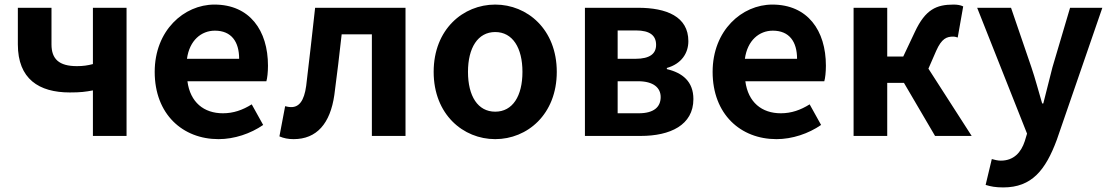

<svg xmlns="http://www.w3.org/2000/svg" viewBox="-20 -594 4850 839"><path d="M386 0H533V-560H386V-314C363 -308 343 -305 316 -305C238 -305 205 -336 205 -400V-560H58V-400C58 -249 150 -190 285 -190C333 -190 354 -193 386 -199Z M935 14C1004 14 1075 -10 1130 -48L1080 -138C1040 -113 1000 -99 954 -99C871 -99 811 -147 799 -239H1144C1148 -252 1151 -279 1151 -307C1151 -461 1071 -574 917 -574C784 -574 656 -461 656 -280C656 -95 778 14 935 14ZM797 -337C808 -418 860 -460 919 -460C991 -460 1025 -412 1025 -337Z M1263 14C1364 14 1423 -54 1441 -179C1453 -267 1463 -356 1473 -444H1605V0H1752V-560H1357C1344 -446 1332 -332 1318 -219C1309 -152 1286 -126 1253 -126C1242 -126 1234 -128 1226 -130L1201 2C1220 10 1239 14 1263 14Z M2144 14C2284 14 2413 -94 2413 -280C2413 -466 2284 -574 2144 -574C2004 -574 1875 -466 1875 -280C1875 -94 2004 14 2144 14ZM2144 -106C2068 -106 2025 -174 2025 -280C2025 -385 2068 -454 2144 -454C2220 -454 2263 -385 2263 -280C2263 -174 2220 -106 2144 -106Z M2536 0H2780C2908 0 3010 -47 3010 -161C3010 -238 2962 -276 2894 -292V-297C2958 -315 2988 -362 2988 -414C2988 -522 2892 -560 2768 -560H2536ZM2679 -337V-461H2759C2821 -461 2847 -438 2847 -398C2847 -360 2821 -337 2756 -337ZM2679 -99V-239H2768C2836 -239 2867 -210 2867 -170C2867 -127 2838 -99 2771 -99Z M3373 14C3442 14 3513 -10 3568 -48L3518 -138C3478 -113 3438 -99 3392 -99C3309 -99 3249 -147 3237 -239H3582C3586 -252 3589 -279 3589 -307C3589 -461 3509 -574 3355 -574C3222 -574 3094 -461 3094 -280C3094 -95 3216 14 3373 14ZM3235 -337C3246 -418 3298 -460 3357 -460C3429 -460 3463 -412 3463 -337Z M3710 0H3857V-232H3930L4066 0H4226L4037 -294L4071 -372C4095 -426 4117 -434 4145 -434C4153 -434 4159 -432 4165 -430L4189 -566C4177 -572 4162 -574 4147 -574C4072 -574 4024 -553 3978 -455L3927 -347H3857V-560H3710Z M4364 225C4489 225 4549 149 4598 17L4797 -560H4656L4579 -300L4539 -142H4534C4518 -196 4504 -250 4487 -300L4398 -560H4250L4468 -10L4458 23C4442 72 4410 108 4353 108C4340 108 4324 104 4314 101L4287 214C4309 221 4331 225 4364 225Z"/></svg>

Font: DAIFUKU Sans JP
Style: Bold
Weight: 700
Designer: Original font ‘Source Han Sans JP’ : Ryoko NISHIZUKA  (kana, bopomofo & ideographs); Paul D. Hunt (Latin, Greek & Cyrill
Foundry: Daifuku
Version: Version 1.001